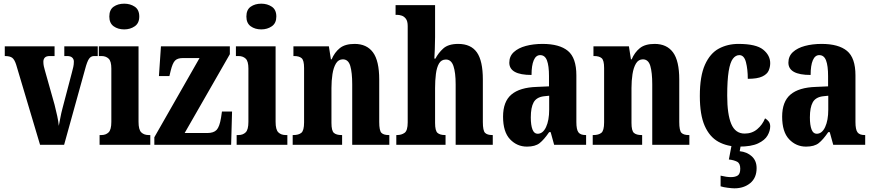

<svg xmlns="http://www.w3.org/2000/svg" viewBox="-20 -788 4752 1045"><path d="M68 -436Q59 -464 46.5 -473.5Q34 -483 6 -483V-536H277V-483H251Q232 -483 224 -474.5Q216 -466 216 -452Q216 -439 218.5 -427.5Q221 -416 224 -406L277 -218Q285 -186 291.5 -156.5Q298 -127 300 -103Q304 -122 308.5 -147Q313 -172 320 -198L371 -392Q376 -411 379 -424Q382 -437 382 -453Q382 -466 373 -474.5Q364 -483 345 -483H330V-536H512V-483H492Q475 -483 464.5 -468Q454 -453 443 -411L329 0H198Z M656 -628Q622 -628 598.5 -645Q575 -662 575 -698Q575 -735 598.5 -751.5Q622 -768 656 -768Q689 -768 713.5 -751.5Q738 -735 738 -698Q738 -662 713.5 -645Q689 -628 656 -628ZM522 0V-53H532Q556 -53 571 -67.5Q586 -82 586 -125V-415Q586 -455 571 -469Q556 -483 532 -483H518V-536H734V-125Q734 -82 749 -67.5Q764 -53 789 -53H798V0Z M820 0V-41L1066 -472H975Q946 -472 932.5 -458Q919 -444 909 -403L902 -374H845L856 -536H1231V-493L985 -64H1108Q1143 -64 1159 -81Q1175 -98 1183 -147L1188 -181H1243L1238 0Z M1402 -628Q1368 -628 1344.5 -645Q1321 -662 1321 -698Q1321 -735 1344.5 -751.5Q1368 -768 1402 -768Q1435 -768 1459.5 -751.5Q1484 -735 1484 -698Q1484 -662 1459.5 -645Q1435 -628 1402 -628ZM1268 0V-53H1278Q1302 -53 1317 -67.5Q1332 -82 1332 -125V-415Q1332 -455 1317 -469Q1302 -483 1278 -483H1264V-536H1480V-125Q1480 -82 1495 -67.5Q1510 -53 1535 -53H1544V0Z M1573 0V-53H1577Q1605 -53 1620 -65Q1635 -77 1635 -122V-418Q1635 -460 1621.5 -471.5Q1608 -483 1581 -483H1577V-536H1770L1781 -465H1785Q1801 -503 1829.5 -526Q1858 -549 1910 -549Q1976 -549 2010 -503Q2044 -457 2044 -355V-124Q2044 -77 2056 -65Q2068 -53 2095 -53H2099V0H1897V-329Q1897 -393 1886.5 -429Q1876 -465 1846 -465Q1822 -465 1808.5 -442.5Q1795 -420 1789.5 -384.5Q1784 -349 1784 -309V-119Q1784 -76 1797.5 -64.5Q1811 -53 1838 -53H1842V0Z M2137 0V-53H2141Q2165 -53 2182 -65Q2199 -77 2199 -122V-646Q2199 -673 2189 -686Q2179 -699 2166 -703Q2153 -707 2145 -707H2133V-760H2348V-586Q2348 -552 2346.5 -519.5Q2345 -487 2344 -469H2350Q2365 -499 2392.5 -524Q2420 -549 2474 -549Q2543 -549 2575.5 -503Q2608 -457 2608 -355V-124Q2608 -77 2620 -65Q2632 -53 2659 -53H2662V0H2460V-329Q2460 -393 2448 -428.5Q2436 -464 2407 -464Q2382 -464 2369.5 -442.5Q2357 -421 2352.5 -385.5Q2348 -350 2348 -309V-119Q2348 -76 2361.5 -64.5Q2375 -53 2402 -53H2405V0Z M2848 10Q2794 10 2756 -30Q2718 -70 2718 -153Q2718 -235 2763.5 -273.5Q2809 -312 2901 -315L2968 -318V-374Q2968 -430 2957 -459Q2946 -488 2920 -488Q2897 -488 2885 -460Q2873 -432 2873 -380Q2752 -380 2752 -447Q2752 -482 2776.5 -504.5Q2801 -527 2842 -538Q2883 -549 2933 -549Q3025 -549 3071 -511Q3117 -473 3117 -378V-124Q3117 -83 3128 -68Q3139 -53 3167 -53H3170V0H2996L2977 -69H2969Q2941 -28 2917 -9Q2893 10 2848 10ZM2906 -60Q2935 -60 2952 -96.5Q2969 -133 2969 -191V-267L2940 -264Q2900 -259 2884.5 -231Q2869 -203 2869 -149Q2869 -107 2878 -83.5Q2887 -60 2906 -60Z M3206 0V-53H3210Q3238 -53 3253 -65Q3268 -77 3268 -122V-418Q3268 -460 3254.5 -471.5Q3241 -483 3214 -483H3210V-536H3403L3414 -465H3418Q3434 -503 3462.5 -526Q3491 -549 3543 -549Q3609 -549 3643 -503Q3677 -457 3677 -355V-124Q3677 -77 3689 -65Q3701 -53 3728 -53H3732V0H3530V-329Q3530 -393 3519.5 -429Q3509 -465 3479 -465Q3455 -465 3441.5 -442.5Q3428 -420 3422.5 -384.5Q3417 -349 3417 -309V-119Q3417 -76 3430.5 -64.5Q3444 -53 3471 -53H3475V0Z M4002 10Q3938 10 3890 -16.5Q3842 -43 3815.5 -103Q3789 -163 3789 -266Q3789 -374 3817 -436Q3845 -498 3892.5 -523.5Q3940 -549 3999 -549Q4095 -549 4133.5 -518Q4172 -487 4172 -444Q4172 -423 4163.5 -403.5Q4155 -384 4128.5 -371.5Q4102 -359 4050 -359Q4050 -411 4040 -449.5Q4030 -488 4004 -488Q3984 -488 3969 -468.5Q3954 -449 3946 -400.5Q3938 -352 3938 -267Q3938 -166 3960 -113.5Q3982 -61 4033 -61Q4073 -61 4101.5 -85Q4130 -109 4144 -144Q4156 -137 4164 -126.5Q4172 -116 4172 -100Q4172 -76 4157.5 -50.5Q4143 -25 4106 -7.5Q4069 10 4002 10ZM3977 237Q3965 237 3941 234Q3917 231 3902 226V168Q3935 176 3958 176Q3982 176 3995.5 167Q4009 158 4009 130Q4009 101 3991.5 92Q3974 83 3947 80L3964 -9H4014L4006 35Q4046 39 4072 63Q4098 87 4098 127Q4098 180 4063.5 208.5Q4029 237 3977 237Z M4367 10Q4313 10 4275 -30Q4237 -70 4237 -153Q4237 -235 4282.5 -273.5Q4328 -312 4420 -315L4487 -318V-374Q4487 -430 4476 -459Q4465 -488 4439 -488Q4416 -488 4404 -460Q4392 -432 4392 -380Q4271 -380 4271 -447Q4271 -482 4295.5 -504.5Q4320 -527 4361 -538Q4402 -549 4452 -549Q4544 -549 4590 -511Q4636 -473 4636 -378V-124Q4636 -83 4647 -68Q4658 -53 4686 -53H4689V0H4515L4496 -69H4488Q4460 -28 4436 -9Q4412 10 4367 10ZM4425 -60Q4454 -60 4471 -96.5Q4488 -133 4488 -191V-267L4459 -264Q4419 -259 4403.5 -231Q4388 -203 4388 -149Q4388 -107 4397 -83.5Q4406 -60 4425 -60Z"/></svg>

Font: Noto Serif Ethiopic ExtraCondensed ExtraBold
Style: Regular
Weight: 800
Width: 2
Designer: Monotype Design Team
Foundry: Monotype Imaging Inc.
Version: Version 2.102; ttfautohint (v1.8.4.7-5d5b)